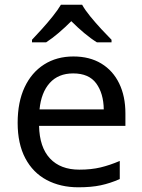

<svg xmlns="http://www.w3.org/2000/svg" viewBox="-20 -786 604 816"><path d="M292 -546Q361 -546 410.5 -516Q460 -486 486.5 -431.5Q513 -377 513 -304V-251H146Q148 -160 192.5 -112.5Q237 -65 317 -65Q368 -65 407.5 -74.5Q447 -84 489 -102V-25Q448 -7 408 1.5Q368 10 313 10Q237 10 178.5 -21Q120 -52 87.5 -113.5Q55 -175 55 -264Q55 -352 84.5 -415Q114 -478 167.5 -512Q221 -546 292 -546ZM291 -474Q228 -474 191.5 -433.5Q155 -393 148 -321H421Q420 -389 389 -431.5Q358 -474 291 -474ZM329 -766Q341 -744 363.5 -716.5Q386 -689 410.5 -662.5Q435 -636 454 -617V-606H392Q366 -622 338 -645.5Q310 -669 283 -696Q256 -669 229 -646Q202 -623 176 -606H116V-617Q135 -637 158.5 -663Q182 -689 204 -716.5Q226 -744 239 -766Z"/></svg>

Font: Noto Sans Tai Le
Style: Regular
Weight: 400
Designer: Monotype Design Team
Foundry: Monotype Imaging Inc.
Version: Version 2.002; ttfautohint (v1.8.4.7-5d5b)